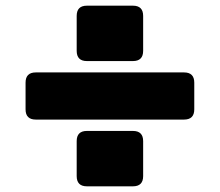

<svg xmlns="http://www.w3.org/2000/svg" viewBox="-20 -698 774 676"><path d="M106 -277Q70 -277 70 -313V-407Q70 -443 106 -443H628Q664 -443 664 -407V-313Q664 -277 628 -277ZM448 -42H286Q250 -42 250 -78V-201Q250 -237 286 -237H448Q484 -237 484 -201V-78Q484 -42 448 -42ZM448 -483H286Q250 -483 250 -519V-642Q250 -678 286 -678H448Q484 -678 484 -642V-519Q484 -483 448 -483Z"/></svg>

Font: Bungee Tint
Style: Regular
Weight: 400
Designer: David Jonathan Ross
Foundry: David Jonathan Ross
Version: Version 2.001